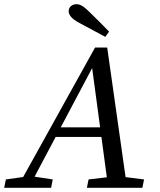

<svg xmlns="http://www.w3.org/2000/svg" viewBox="-67 -897 763 917"><path d="M-47 0H177L185 -40L86 -55H68L-39 -40L-47 0ZM15 0H70L379 -583L385 -595H370L450 0H540L445 -670H387L15 0ZM177 -243H463L475 -289H191L177 -243ZM348 0H613L621 -40L502 -55H484L356 -40L348 0ZM454 -746C424 -777 393 -808 361 -839C333 -867 316 -877 299 -877C278 -877 261 -864 261 -844C261 -826 274 -808 311 -788C352 -766 394 -743 436 -721L454 -746Z"/></svg>

Font: Source Serif 4 Variable
Style: Italic
Weight: 400
Italic angle: -12°
Designer: Frank Grießhammer
Foundry: Adobe Systems Incorporated
Version: Version 4.004;hotconv 1.0.116;makeotfexe 2.5.65601